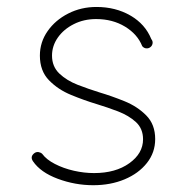

<svg xmlns="http://www.w3.org/2000/svg" viewBox="-20 -527 538 557"><path d="M416 -390.1Q411.1 -386.2 404.3 -386.7Q397.5 -387.2 392.6 -393.1Q378.9 -427.7 342.8 -449.7Q306.6 -471.7 258.8 -471.7Q223.1 -471.7 194.1 -457Q165 -442.4 147.9 -418.2Q130.9 -394 130.9 -365.7Q130.9 -334 152.1 -313.7Q173.3 -293.5 205.3 -281Q237.3 -268.6 269 -258.8Q303.7 -248.5 341.1 -233.4Q378.4 -218.3 404.3 -192.1Q430.2 -166 430.2 -123.5Q430.2 -84.5 406.2 -54.2Q382.3 -23.9 341.6 -6.8Q300.8 10.3 250.5 10.3Q197.8 10.3 147.7 -8.3Q97.7 -26.9 75.7 -59.1Q66.4 -72.8 80.1 -83Q85.9 -86.9 92.3 -85.7Q98.6 -84.5 102.5 -80.6Q114.7 -64 139.4 -51.3Q164.1 -38.6 194.1 -31.7Q224.1 -24.9 252.9 -24.9Q315.4 -24.9 355.2 -53.5Q395 -82 395 -123Q395 -153.8 374.3 -172.9Q353.5 -191.9 322.3 -203.9Q291 -215.8 260.3 -225.1Q224.6 -235.8 186.5 -251.5Q148.4 -267.1 122.1 -294.2Q95.7 -321.3 95.7 -365.7Q95.7 -404.8 118.2 -436.8Q140.6 -468.8 178 -487.8Q215.3 -506.8 259.8 -506.8Q315.4 -506.8 358.4 -481.9Q401.4 -457 418.9 -413.6Q423.8 -407.7 422.6 -400.9Q421.4 -394 416 -390.1Z"/></svg>

Font: Mikhak-FD ExtraLight
Style: Regular
Weight: 200
Designer: Amin Abedi
Version: Version 3.2